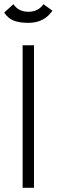

<svg xmlns="http://www.w3.org/2000/svg" viewBox="-37 -895 270 915"><path d="M125 0H70.8V-679.2H125ZM212.9 -844.2Q173.8 -786.1 98.1 -786.1Q56.6 -786.1 29.3 -796.4Q2 -806.6 -17.1 -835L26.9 -875Q51.3 -838.9 98.1 -838.9Q145.5 -838.9 169.9 -875Z"/></svg>

Font: Rawengulk
Style: Demibold
Weight: 600
Version: Version 0.92